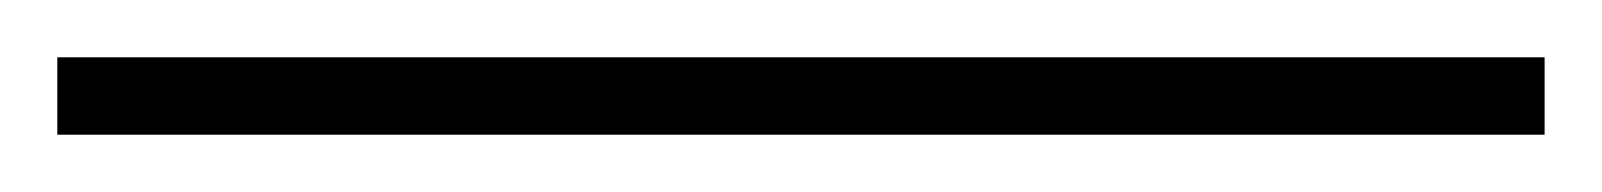

<svg xmlns="http://www.w3.org/2000/svg" viewBox="-25 5 559 67"><path d="M-5 52V25H514V52Z"/></svg>

Font: Source Serif 4 SmText ExtraLight
Style: Regular
Weight: 200
Designer: Frank Grießhammer
Foundry: Adobe
Version: Version 4.005;hotconv 1.1.0;makeotfexe 2.6.0